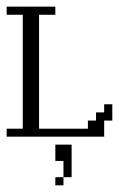

<svg xmlns="http://www.w3.org/2000/svg" viewBox="-20 -410 381 576"><path d="M146 146V121.6H170.4V146ZM170.4 121.6V72.8H146V23.9H194.8V121.6ZM0 0V-23.9H48.3V-365.7H0V-390.1H146V-365.7H97.2V-23.9H243.7V-48.3H268.1V-72.8H292.5V-97.2H316.9V-48.3H292.5V0Z"/></svg>

Font: FS Mondwest Regular
Style: Regular
Weight: 400
Designer: NZWStudios2024
Foundry: https://fontstruct.com
Version: Version 1.0